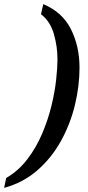

<svg xmlns="http://www.w3.org/2000/svg" viewBox="-66 -776 425 932"><path d="M-36 88Q24 53 67 -3.5Q110 -60 138.5 -127Q167 -194 183.5 -261.5Q200 -329 206.5 -388.5Q213 -448 213 -488Q213 -550 195.5 -611Q178 -672 133 -707L144 -756Q237 -717 278.5 -634Q320 -551 320 -448Q320 -358 297.5 -265.5Q275 -173 229.5 -91Q184 -9 115 51Q46 111 -46 136Z"/></svg>

Font: Noto Serif SemiCondensed Medium
Style: Italic
Weight: 500
Width: 4
Italic angle: -12°
Designer: Monotype Design Team
Foundry: Monotype Imaging Inc.
Version: Version 2.013